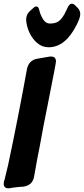

<svg xmlns="http://www.w3.org/2000/svg" viewBox="-76 -1024 453 1036"><path d="M186 -769Q151 -769 124 -792.5Q97 -816 82 -850Q67 -884 65 -917Q65 -946 85 -964L105 -982Q112 -989 121 -989Q132 -989 136.5 -967.5Q141 -946 155.5 -921.5Q170 -897 194 -897Q225 -897 242 -910.5Q259 -924 273 -950L292 -989Q301 -1004 311 -1004Q319 -1004 328 -997Q332 -992 335.5 -989Q339 -986 342 -983Q357 -968 357 -948Q357 -927 337 -889Q277 -769 186 -769ZM-26 -8H-30Q-55 -8 -56 -31Q-56 -45 -51 -56L-32 -135Q23 -394 70 -654Q81 -699 124 -707L194 -719H198Q226 -719 226 -693Q226 -683 196 -533L182 -462Q159 -350 137 -227Q129 -191 107 -66Q97 -24 51 -17Q27 -16 -10 -11Z"/></svg>

Font: Bangerz
Style: Bold
Weight: 700
Designer: vernon adams
Foundry: Vernon Adams
Version: Version 2.10;February 7, 2025;FontCreator 13.0.0.2683 64-bit